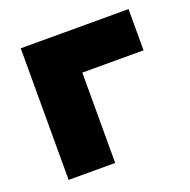

<svg xmlns="http://www.w3.org/2000/svg" viewBox="-99 -566 705 713"><g transform="rotate(-20 253.0 -210.0)"><path d="M55 -470H481V-307H239V50H55Z"/></g></svg>

Font: OA Gothic ExtraBold
Style: Regular
Weight: 800
Designer: Choi Chi-young, Lee Jaesang, Lee Juhyun, Han Dohee
Foundry: DDUNGSANG CORP.
Version: Version 1.000;Build 20210203